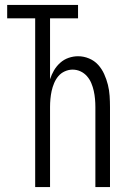

<svg xmlns="http://www.w3.org/2000/svg" viewBox="-20 -755 515 775"><path d="M122 0V-681H9V-735H295V-681H182V-435Q188 -454 198 -471Q208 -488 223 -501.5Q238 -515 257 -521.5Q276 -528 295 -528Q318 -528 339.5 -519Q361 -510 376 -493.5Q391 -477 400.5 -456Q410 -435 415.5 -413Q421 -391 422.5 -368Q424 -345 424 -323V0H365V-323Q365 -339 363.5 -355.5Q362 -372 358.5 -388Q355 -404 348.5 -419.5Q342 -435 331 -447.5Q320 -460 305 -467Q290 -474 273 -474Q257 -474 241.5 -467Q226 -460 215.5 -447.5Q205 -435 198.5 -419.5Q192 -404 188.5 -388Q185 -372 183.5 -355.5Q182 -339 182 -323V0Z"/></svg>

Font: Iosevka QP Light
Style: Regular
Weight: 300
Designer: Belleve Invis
Foundry: Belleve Invis
Version: Version 20.0.0; ttfautohint (v1.8.4)